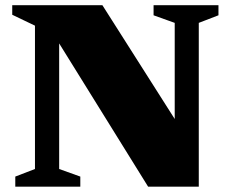

<svg xmlns="http://www.w3.org/2000/svg" viewBox="-20 -702 869 722"><path d="M111.5 -66.5V-605.5L26 -646.5V-682.5H365L679 -188.5L637 -152V-616L557.5 -644.5V-682.5H801.5V-644.5L727.5 -616V0H537L159.5 -608L202.5 -626.5V-66.5L282 -38V0H37.5V-38Z"/></svg>

Font: Newsreader ExtraBold
Style: Regular
Weight: 800
Designer: Hugues Gentile
Foundry: Production Type
Version: Version 1.003